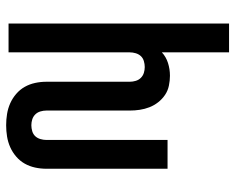

<svg xmlns="http://www.w3.org/2000/svg" viewBox="-92 -684 783 640"><g transform="rotate(90 300.0 -363.5)"><path d="M397 8Q378 8 359.5 5Q341 2 324 -5.5Q307 -13 292.5 -25.5Q278 -38 269 -54Q260 -70 256 -88.5Q252 -107 252 -126V-404Q252 -414 249 -424Q246 -434 239 -441Q232 -448 222.5 -451Q213 -454 203 -454Q193 -454 183 -451Q173 -448 166.5 -441Q160 -434 157 -424Q154 -414 154 -404V0H58V-735H154V-511Q169 -525 189.5 -531.5Q210 -538 232 -538Q248 -538 265 -534.5Q282 -531 296 -521.5Q310 -512 320.5 -498.5Q331 -485 337 -469.5Q343 -454 345.5 -437.5Q348 -421 348 -404V-126Q348 -116 351 -106Q354 -96 361 -89Q368 -82 377.5 -79Q387 -76 397 -76Q407 -76 417 -79Q427 -82 433.5 -89Q440 -96 443 -106Q446 -116 446 -126V-530H542V-126Q542 -107 538 -88.5Q534 -70 525 -54Q516 -38 501.5 -25.5Q487 -13 470 -5.5Q453 2 434.5 5Q416 8 397 8Z"/></g></svg>

Font: Iosevka Curly Medium Extended
Style: Regular
Weight: 500
Width: 7
Monospace: yes
Designer: Belleve Invis
Foundry: Belleve Invis
Version: Version 11.1.0; ttfautohint (v1.8.3)